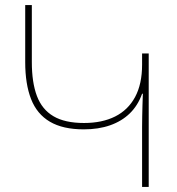

<svg xmlns="http://www.w3.org/2000/svg" viewBox="-20 -734 697 754"><path d="M564 0H538V-236Q538 -258 538.5 -278.5Q539 -299 539.5 -320.5Q540 -342 541 -366H538V-524H564ZM554 -514V-468Q554 -410 537.5 -364.5Q521 -319 489.5 -288.5Q458 -258 412.5 -242Q367 -226 309 -226Q227 -226 176 -256Q125 -286 102 -345Q79 -404 79 -490V-714H105V-490Q105 -410 125 -357Q145 -304 190 -277.5Q235 -251 310 -251Q381 -251 432 -276.5Q483 -302 510.5 -353Q538 -404 538 -480V-514Z"/></svg>

Font: Noto Sans Armenian Thin
Style: Regular
Weight: 250
Version: Version 2.007